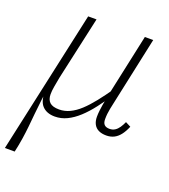

<svg xmlns="http://www.w3.org/2000/svg" viewBox="-151 -640 875 993"><g transform="rotate(20 286.0 -143.5)"><path d="M177 9Q155 9 137.5 2.5Q120 -4 107.5 -17.5Q95 -31 89.5 -53.5Q84 -76 86 -109L99 -150Q90 -95 84.5 -51Q79 -7 75.5 31Q72 69 68.5 103.5Q65 138 59.5 174Q54 210 45 250H-9L163 -537H209L132 -189Q126 -157 122 -134Q118 -111 118 -92Q118 -63 134 -48Q150 -33 186 -33Q216 -33 244.5 -46.5Q273 -60 300.5 -85.5Q328 -111 357 -147.5Q386 -184 418 -230L428 -203Q397 -156 367 -117Q337 -78 306.5 -50Q276 -22 244 -6.5Q212 9 177 9ZM461 10Q436 10 418.5 1.5Q401 -7 392 -24Q383 -41 383 -65Q383 -81 385 -98.5Q387 -116 390 -134Q393 -152 397 -169L398 -179L475 -537H521L440 -159Q436 -141 433 -126Q430 -111 428.5 -97Q427 -83 427 -68Q427 -47 436.5 -37.5Q446 -28 465 -28Q482 -28 494.5 -36Q507 -44 516.5 -58Q526 -72 534 -90L563 -75Q551 -46 536 -27Q521 -8 502.5 1Q484 10 461 10Z"/></g></svg>

Font: Roboto Serif Thin
Style: Italic
Weight: 250
Italic angle: -10°
Version: Version 1.007